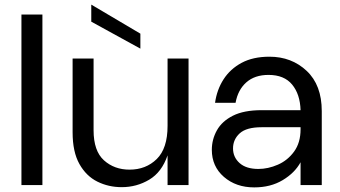

<svg xmlns="http://www.w3.org/2000/svg" viewBox="-20 -803 1473 833"><path d="M164 0H73V-740H164Z M295 0ZM295 0ZM508 9Q451 9 402.5 -15Q354 -39 324.5 -91.5Q295 -144 295 -229V-549H386V-238Q386 -148 431 -107.5Q476 -67 542 -67Q613 -67 660 -113Q707 -159 707 -257V-549H798V0H707V-129Q682 -56 627.5 -23.5Q573 9 508 9ZM589 -592 376 -709V-783L589 -657Z M1083 10Q1004 10 951.5 -35.5Q899 -81 899 -153Q899 -198 921 -237.5Q943 -277 990.5 -301Q1038 -325 1115 -325H1284Q1282 -394 1247.5 -436Q1213 -478 1145 -478Q1085 -478 1048.5 -445.5Q1012 -413 1002 -357H913Q921 -414 950 -459Q979 -504 1028.5 -530.5Q1078 -557 1149 -557Q1245 -557 1310.5 -495.5Q1376 -434 1376 -321V0H1284V-99Q1259 -53 1206.5 -21.5Q1154 10 1083 10ZM1101 -70Q1143 -70 1185.5 -88.5Q1228 -107 1256 -145.5Q1284 -184 1284 -242V-251H1115Q1049 -251 1020 -224.5Q991 -198 991 -159Q991 -121 1019.5 -95.5Q1048 -70 1101 -70Z"/></svg>

Font: Ulagadi Sans
Style: Regular
Weight: 400
Designer: Ninad Kale (Devanagari), Jonny Pinhorn (Latin)
Foundry: Indian Type Foundry
Version: Version 3.01;March 29, 2020;FontCreator 12.0.0.2522 64-bit; 